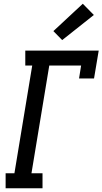

<svg xmlns="http://www.w3.org/2000/svg" viewBox="-20 -1005 547 1025"><path d="M10 0V-80H57L152 -655H115V-735H507L482 -586H402L413 -655H243L148 -80H207V0ZM312 -791 265 -839 422 -985 481 -925Z"/></svg>

Font: Iosevka Curly Slab MdObl
Style: Regular
Weight: 500
Italic angle: -9°
Monospace: yes
Designer: Belleve Invis
Foundry: Belleve Invis
Version: Version 11.0.0; ttfautohint (v1.8.3)